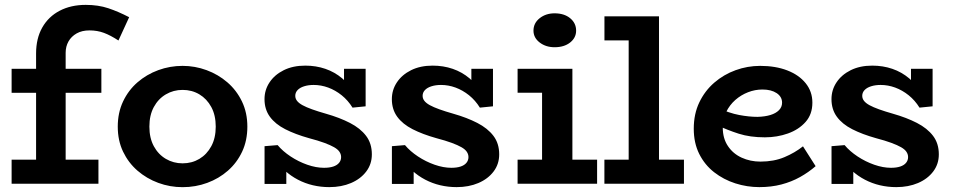

<svg xmlns="http://www.w3.org/2000/svg" viewBox="-20 -753 3916 787"><path d="M127.9 -50.6V-533.7Q127.9 -595.6 153.3 -640.3Q178.7 -685 224.7 -709Q270.7 -733 331.3 -733Q382.7 -733 423.8 -719.3Q464.9 -705.6 509.4 -682.5L465.5 -587Q432.9 -608.3 405.9 -618.3Q378.8 -628.4 346.6 -628.4Q315.9 -628.4 294.1 -616Q272.4 -603.7 260.7 -583.1Q249.1 -562.5 249.1 -536.7V-50.6ZM27.6 0V-98.5H383.5V0ZM27.6 -372.5V-471H395.5V-372.5Z M728.4 14.2Q676.6 14.2 628.8 -3.4Q581 -21 543.5 -53.5Q506.1 -86 484.4 -131.5Q462.7 -177 462.7 -234Q462.7 -291 484.4 -337Q506.1 -383 543.5 -415.5Q581 -448 628.8 -465.5Q676.6 -483 728.4 -483Q779.2 -483 826.7 -465.5Q874.3 -448 912 -415.5Q949.7 -383 971.8 -337Q993.9 -291 993.9 -234Q993.9 -177 972.6 -131.5Q951.3 -86 914.3 -53.5Q877.4 -21 829.4 -3.4Q781.5 14.2 728.4 14.2ZM728.4 -83.5Q766.6 -83.5 797.3 -101.8Q827.9 -120.1 846.1 -153.7Q864.3 -187.4 864.3 -234Q864.3 -280.6 846.1 -314.3Q827.9 -347.9 797.3 -366.2Q766.6 -384.5 728.4 -384.5Q690.9 -384.5 659.8 -366.2Q628.7 -347.9 610.5 -314.3Q592.3 -280.6 592.3 -234Q592.3 -187.4 610.5 -153.7Q628.7 -120.1 659.8 -101.8Q690.9 -83.5 728.4 -83.5Z M1329.8 14Q1295.3 14 1262.8 6.4Q1230.4 -1.2 1201.3 -16.4Q1172.3 -31.5 1147.9 -53.6Q1123.5 -75.8 1105.5 -105L1153.6 -106.3V1H1064.4V-153.8L1118 -158.2Q1138.9 -133.1 1171.2 -111.7Q1203.4 -90.4 1239.5 -77.8Q1275.7 -65.2 1308 -65.2Q1330.3 -65.2 1345.8 -70.3Q1361.4 -75.4 1369.8 -85.5Q1378.2 -95.6 1378.2 -109.1Q1378.2 -120.7 1371.4 -130.8Q1364.7 -140.8 1349.6 -149.5Q1334.5 -158.2 1309.3 -167.5Q1284.2 -176.8 1246.8 -186.6Q1190.1 -202.5 1149.2 -223.4Q1108.3 -244.3 1086.3 -274.4Q1064.2 -304.6 1064.2 -346.6Q1064.2 -384.5 1085 -415.6Q1105.7 -446.7 1143.1 -465.3Q1180.6 -484 1231.4 -484Q1275.1 -484 1313.5 -470.9Q1351.8 -457.8 1382.7 -431.8Q1413.6 -405.8 1434.8 -366.7L1390.1 -364.9V-471H1478.7V-317.2L1425 -311.8Q1406.5 -341.6 1380.6 -362.5Q1354.6 -383.3 1325.2 -394.1Q1295.8 -404.8 1265.7 -404.8Q1243.8 -404.8 1226.6 -399.3Q1209.4 -393.9 1199.8 -383.8Q1190.3 -373.7 1190.3 -360.2Q1190.3 -348.8 1197.6 -339.5Q1204.8 -330.2 1220.1 -321.8Q1235.4 -313.4 1259.4 -304.8Q1283.3 -296.2 1316.3 -286.8Q1372.1 -270.9 1414.5 -249.1Q1456.9 -227.3 1480.6 -196.1Q1504.2 -165 1504.2 -120.3Q1504.2 -80.3 1481.2 -50Q1458.2 -19.6 1418.9 -2.8Q1379.5 14 1329.8 14Z M1851.8 14Q1817.3 14 1784.8 6.4Q1752.4 -1.2 1723.3 -16.4Q1694.3 -31.5 1669.9 -53.6Q1645.5 -75.8 1627.5 -105L1675.6 -106.3V1H1586.4V-153.8L1640 -158.2Q1660.9 -133.1 1693.2 -111.7Q1725.4 -90.4 1761.5 -77.8Q1797.7 -65.2 1830 -65.2Q1852.3 -65.2 1867.8 -70.3Q1883.4 -75.4 1891.8 -85.5Q1900.2 -95.6 1900.2 -109.1Q1900.2 -120.7 1893.4 -130.8Q1886.7 -140.8 1871.6 -149.5Q1856.5 -158.2 1831.3 -167.5Q1806.2 -176.8 1768.8 -186.6Q1712.1 -202.5 1671.2 -223.4Q1630.3 -244.3 1608.3 -274.4Q1586.2 -304.6 1586.2 -346.6Q1586.2 -384.5 1607 -415.6Q1627.7 -446.7 1665.1 -465.3Q1702.6 -484 1753.4 -484Q1797.1 -484 1835.5 -470.9Q1873.8 -457.8 1904.7 -431.8Q1935.6 -405.8 1956.8 -366.7L1912.1 -364.9V-471H2000.7V-317.2L1947 -311.8Q1928.5 -341.6 1902.6 -362.5Q1876.6 -383.3 1847.2 -394.1Q1817.8 -404.8 1787.7 -404.8Q1765.8 -404.8 1748.6 -399.3Q1731.4 -393.9 1721.8 -383.8Q1712.3 -373.7 1712.3 -360.2Q1712.3 -348.8 1719.6 -339.5Q1726.8 -330.2 1742.1 -321.8Q1757.4 -313.4 1781.4 -304.8Q1805.3 -296.2 1838.3 -286.8Q1894.1 -270.9 1936.5 -249.1Q1978.9 -227.3 2002.6 -196.1Q2026.2 -165 2026.2 -120.3Q2026.2 -80.3 2003.2 -50Q1980.2 -19.6 1940.9 -2.8Q1901.5 14 1851.8 14Z M2201.9 -30.7V-471H2326.2V-30.7ZM2101.6 0V-98.5H2427.5V0ZM2101.6 -372.8V-471H2294V-372.8ZM2253.2 -559.4Q2217.4 -559.4 2192.1 -578.8Q2166.7 -598.3 2166.7 -627.4Q2166.7 -658.3 2192.1 -678.4Q2217.4 -698.4 2253.2 -698.4Q2292.6 -698.4 2317 -678.4Q2341.5 -658.3 2341.5 -627.4Q2341.5 -598.3 2317 -578.8Q2292.5 -559.4 2253.2 -559.4Z M2556.9 -30.7V-686H2681.2V-30.7ZM2457.4 0V-98.5H2783.5V0ZM2457.6 -587.5V-686H2673.5V-587.5Z M3092.5 14Q3042.2 14 2994.1 -1.4Q2946 -16.8 2907.2 -47Q2868.5 -77.3 2846.1 -122.1Q2823.7 -166.8 2823.7 -225.4Q2823.7 -286 2846.5 -333.5Q2869.2 -380.9 2907.9 -414.3Q2946.6 -447.7 2995.2 -465.3Q3043.8 -483 3096 -483Q3158.7 -483 3206.8 -464.5Q3254.8 -446 3282.3 -412Q3309.9 -377.9 3309.9 -332.1Q3309.9 -284.5 3282 -253.1Q3254.1 -221.7 3209.7 -205.9Q3165.3 -190.1 3115.2 -190.1Q3054.5 -190.1 3007.9 -205Q2961.3 -219.9 2915.9 -241.5L2915.6 -313.4Q2969.5 -289.1 3010.1 -281.6Q3050.6 -274 3085.3 -274Q3115.4 -274.8 3137.8 -281.6Q3160.1 -288.4 3172.9 -301.3Q3185.7 -314.2 3185.7 -332.1Q3185.7 -356.5 3163.5 -371.3Q3141.3 -386.1 3105.2 -386.1Q3074.9 -386.1 3046.1 -374.9Q3017.3 -363.7 2993.9 -343.2Q2970.6 -322.6 2956.6 -294Q2942.6 -265.5 2942.6 -230Q2942.6 -185.6 2963.8 -154.2Q2984.9 -122.7 3020.2 -106.7Q3055.4 -90.6 3097.1 -90.6Q3152.1 -90.6 3195.1 -108.7Q3238.2 -126.8 3271.4 -153.2L3323.2 -71.9Q3294.3 -46.8 3259.4 -27.3Q3224.5 -7.8 3183 3.1Q3141.4 14 3092.5 14Z M3653.8 14Q3619.3 14 3586.8 6.4Q3554.4 -1.2 3525.3 -16.4Q3496.3 -31.5 3471.9 -53.6Q3447.5 -75.8 3429.5 -105L3477.6 -106.3V1H3388.4V-153.8L3442 -158.2Q3462.9 -133.1 3495.2 -111.7Q3527.4 -90.4 3563.5 -77.8Q3599.7 -65.2 3632 -65.2Q3654.3 -65.2 3669.8 -70.3Q3685.4 -75.4 3693.8 -85.5Q3702.2 -95.6 3702.2 -109.1Q3702.2 -120.7 3695.4 -130.8Q3688.7 -140.8 3673.6 -149.5Q3658.5 -158.2 3633.3 -167.5Q3608.2 -176.8 3570.8 -186.6Q3514.1 -202.5 3473.2 -223.4Q3432.3 -244.3 3410.3 -274.4Q3388.2 -304.6 3388.2 -346.6Q3388.2 -384.5 3409 -415.6Q3429.7 -446.7 3467.1 -465.3Q3504.6 -484 3555.4 -484Q3599.1 -484 3637.5 -470.9Q3675.8 -457.8 3706.7 -431.8Q3737.6 -405.8 3758.8 -366.7L3714.1 -364.9V-471H3802.7V-317.2L3749 -311.8Q3730.5 -341.6 3704.6 -362.5Q3678.6 -383.3 3649.2 -394.1Q3619.8 -404.8 3589.7 -404.8Q3567.8 -404.8 3550.6 -399.3Q3533.4 -393.9 3523.8 -383.8Q3514.3 -373.7 3514.3 -360.2Q3514.3 -348.8 3521.6 -339.5Q3528.8 -330.2 3544.1 -321.8Q3559.4 -313.4 3583.4 -304.8Q3607.3 -296.2 3640.3 -286.8Q3696.1 -270.9 3738.5 -249.1Q3780.9 -227.3 3804.6 -196.1Q3828.2 -165 3828.2 -120.3Q3828.2 -80.3 3805.2 -50Q3782.2 -19.6 3742.9 -2.8Q3703.5 14 3653.8 14Z"/></svg>

Font: BioRhyme ExtraBold
Style: Regular
Weight: 800
Designer: Aoife Mooney
Foundry: Aoife Mooney Type
Version: Version 1.600;gftools[0.9.33]